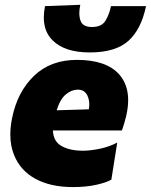

<svg xmlns="http://www.w3.org/2000/svg" viewBox="-20 -765 628 800"><path d="M283.5 14.5Q190.5 14.5 127.2 -20.2Q64 -55 38.5 -119.5Q23 -157.5 23 -204.5Q23 -237 30.5 -273.5Q52.5 -382.5 121.8 -449Q191 -515.5 300.5 -515.5Q424 -515.5 478 -453.5Q514 -411.5 514 -348Q514 -317.5 506 -282.5Q497.5 -247 488 -221.5H200.5Q202 -176 236.5 -156.5Q271 -137 326 -137Q355.5 -137 395.8 -145.2Q436 -153.5 468.5 -171L444 -16.5Q423.5 -4.5 381.2 5Q339 14.5 283.5 14.5ZM304.5 -391.5Q278.5 -391.5 254.5 -371.8Q230.5 -352 216 -305.5L350 -309.5Q352 -320 352 -330Q352 -350.5 344 -367Q332 -391.5 304.5 -391.5ZM354 -546.5Q249.5 -546.5 199 -597Q162.5 -633.5 162.5 -692Q162.5 -714 167.5 -739.5L314.5 -745Q310.5 -726 310.5 -710.5Q310.5 -692.5 315.5 -679Q324.5 -652.5 363.5 -652.5Q403 -652.5 419 -678Q435 -703.5 442.5 -739.5H588.5Q568 -641.5 514.2 -594Q460.5 -546.5 354 -546.5Z"/></svg>

Font: Heraclito ExtraBold
Style: Italic
Weight: 800
Italic angle: -12°
Designer: Kostas Bartsokas (font) & Cristiano Sobral (main changes)
Foundry: Kostas Bartsokas (font) & Cristiano Sobral (main changes)
Version: Version 1.00;July 8, 2020;FontCreator 13.0.0.2655 64-bit